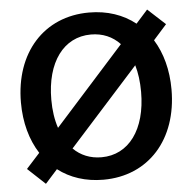

<svg xmlns="http://www.w3.org/2000/svg" viewBox="-51 -753 821 818"><g transform="rotate(-5 359.0 -343.5)"><path d="M359 14C552 14 681 -130 681 -344C681 -428 661 -501 625 -559L682 -623L607 -692L557 -636C504 -678 437 -701 359 -701C166 -701 37 -557 37 -344C37 -258 58 -183 96 -124L38 -60L113 10L165 -48C217 -8 283 14 359 14ZM359 -82C311 -82 270 -99 239 -130L536 -460C546 -426 551 -388 551 -345C551 -184 476 -82 359 -82ZM167 -345C167 -505 242 -607 359 -607C409 -607 451 -589 483 -555L185 -223C173 -259 167 -299 167 -345Z"/></g></svg>

Font: Ronzino Medium
Style: Regular
Weight: 500
Designer: Nunzio Mazzaferro
Foundry: Collletttivo
Version: Version 1.000;Glyphs 3.3 (3337)